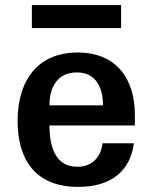

<svg xmlns="http://www.w3.org/2000/svg" viewBox="-20 -719 599 753"><path d="M49 -244C49 -93 119 14 287 14C414 14 491 -47 505 -157H382C376 -105 344 -65 283 -65C196 -65 174 -146 174 -227H509V-268C509 -408 438 -513 285 -513C126 -513 49 -402 49 -244ZM174 -306C174 -383 210 -435 281 -435C360 -435 384 -370 384 -306ZM455 -609V-699H105V-609Z"/></svg>

Font: Perun SemiBold
Style: Regular
Weight: 600
Foundry: Copyright (c) Stefan Peev, Context Ltd, 2016
Version: Version 1.089